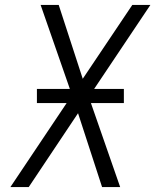

<svg xmlns="http://www.w3.org/2000/svg" viewBox="-20 -755 640 775"><path d="M22 0 249 -339H129V-396H262L144 -735H217L314 -437L514 -735H587L360 -396H480V-339H347L465 0H392L295 -298L96 0Z"/></svg>

Font: Iosevka SS04 Lt Ex Obl
Style: Regular
Weight: 300
Width: 7
Italic angle: -9°
Monospace: yes
Designer: Belleve Invis
Foundry: Belleve Invis
Version: Version 19.0.0; ttfautohint (v1.8.4)